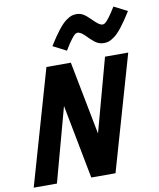

<svg xmlns="http://www.w3.org/2000/svg" viewBox="-98 -1001 895 1078"><g transform="rotate(-10 349.5 -462.0)"><path d="M699.2 -884.8Q667 -833 641.4 -800.3Q615.7 -767.6 595.9 -753.4Q576.2 -739.3 563.7 -735.1Q551.3 -731 535.2 -731Q515.6 -731 498.3 -740Q481 -749 458 -772Q433.1 -798.3 420.7 -806.2Q408.2 -814 398.9 -814Q392.1 -814 385 -809.3Q377.9 -804.7 362.1 -783.9Q346.2 -763.2 323.2 -725.1L247.1 -764.2Q279.3 -815.9 304.9 -848.6Q330.6 -881.3 350.3 -895.5Q370.1 -909.7 382.6 -913.8Q395 -918 411.1 -918Q430.7 -918 447.3 -908.9Q463.9 -899.9 486.8 -877Q512.7 -850.6 524.9 -842.8Q537.1 -835 545.9 -835Q552.7 -835 560.1 -839.6Q567.4 -844.2 583.7 -865Q600.1 -885.7 623 -923.8ZM138.2 0H5.9L193.8 -654.8H333L414.1 -236.8L527.8 -654.8H660.2L472.2 0H334L252.9 -421.9Z"/></g></svg>

Font: IntelOne Mono Bold
Style: Italic
Weight: 700
Italic angle: -16°
Designer: Fred Shallcrass
Foundry: Frere-Jones Type LLC
Version: Version 1.200;hotconv 1.1.0;makeotfexe 2.6.0;FJTRelease1.2